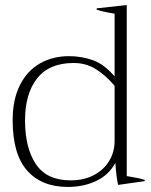

<svg xmlns="http://www.w3.org/2000/svg" viewBox="-20 -729 595 759"><path d="M30 -254Q30 -335 58.5 -392Q87 -449 137.5 -478Q188 -507 253 -507Q301 -507 346 -491.5Q391 -476 433 -427V-675Q383 -683 362 -691V-696L481 -709V-33Q531 -25 552 -18V-13L447 2Q440 -26 436 -85Q410 -37 360 -13.5Q310 10 248 10Q145 10 87.5 -54.5Q30 -119 30 -254ZM433 -171V-390Q397 -432 358.5 -456Q320 -480 271 -480Q175 -480 127 -419.5Q79 -359 79 -253Q79 -144 122 -80Q165 -16 259 -16Q312 -16 351.5 -37Q391 -58 412 -93.5Q433 -129 433 -171Z"/></svg>

Font: Trirong ExtraLight
Style: Regular
Weight: 275
Designer: Katatrad Team
Foundry: CadsonDemak
Version: Version 1.001